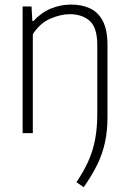

<svg xmlns="http://www.w3.org/2000/svg" viewBox="-20 -568 550 819"><path d="M337 230.5 306 209Q337.5 163 357 119Q376.5 75 385.8 26.2Q395 -22.5 395 -83.5V-375.5Q395 -450 362.8 -478.8Q330.5 -507.5 277.5 -507.5Q239.5 -507.5 195 -488.5Q150.5 -469.5 120 -422V0H76.5V-540.5H114.5L118 -478H122.5Q155 -514 196.5 -531.2Q238 -548.5 283.5 -548.5Q328.5 -548.5 363.5 -532.5Q398.5 -516.5 418.5 -478.5Q438.5 -440.5 438.5 -375V-69Q438.5 -10.5 428 38.5Q417.5 87.5 395 133.8Q372.5 180 337 230.5Z"/></svg>

Font: Encode Sans Semi Condensed ExtraLight
Style: Regular
Weight: 200
Width: 4
Designer: Multiple Designers
Foundry: Impallari Type
Version: Version 3.000; ttfautohint (v1.8.3) -l 8 -r 50 -G 200 -x 14 